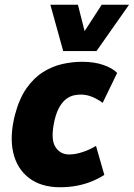

<svg xmlns="http://www.w3.org/2000/svg" viewBox="-20 -777 563 808"><path d="M233 11Q153 11 102 -28Q51 -67 35.5 -135.5Q20 -204 43 -294Q61 -362 91.5 -405.5Q122 -449 161 -473.5Q200 -498 242 -507.5Q284 -517 326 -517Q377 -517 415.5 -503.5Q454 -490 473 -470L412 -344Q391 -360 367.5 -369.5Q344 -379 320 -379Q307 -379 292 -376Q277 -373 261.5 -362.5Q246 -352 232.5 -330.5Q219 -309 210 -273Q192 -194 212 -160.5Q232 -127 271 -127Q298 -127 329 -137.5Q360 -148 384 -163L419 -41Q396 -26 367 -14Q338 -2 304 4.5Q270 11 233 11ZM246 -562 192 -757H308L336 -646L408 -757H523L386 -562Z"/></svg>

Font: Nunito Sans 7pt Condensed Black
Style: Italic
Weight: 900
Width: 3
Italic angle: -9°
Designer: Vernon Adams
Foundry: Vernon Adams
Version: Version 3.101;gftools[0.9.27]